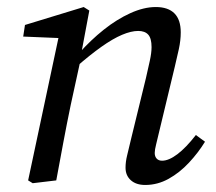

<svg xmlns="http://www.w3.org/2000/svg" viewBox="-20 -513 614 546"><path d="M73 8 60 0 150 -423 167 -404 46 -409 51 -442 218 -493 234 -483 210 -355V-347L181 -214Q170 -161 160 -107.5Q150 -54 140 0ZM393 13Q367 13 352 -0.5Q337 -14 337 -36Q337 -53 341.5 -71Q346 -89 353 -119L395 -291Q401 -317 406 -340Q411 -363 411 -379Q411 -404 401.5 -414.5Q392 -425 373 -425Q353 -425 327 -414Q301 -403 268.5 -380Q236 -357 196 -322V-362H205Q238 -399 275 -428.5Q312 -458 350.5 -475.5Q389 -493 423 -493Q458 -493 476 -475Q494 -457 494 -421Q494 -398 488.5 -373Q483 -348 477 -323L433 -140Q428 -118 424 -102.5Q420 -87 420 -78Q420 -68 425.5 -62Q431 -56 441 -56Q460 -56 484.5 -74.5Q509 -93 537 -129L563 -110Q544 -79 517.5 -50.5Q491 -22 459.5 -4.5Q428 13 393 13Z"/></svg>

Font: Source Serif 4 18pt
Style: Italic
Weight: 400
Italic angle: -12°
Designer: Frank Grießhammer
Foundry: Adobe Systems Incorporated
Version: Version 4.004;hotconv 1.0.116;makeotfexe 2.5.65601